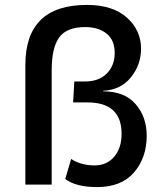

<svg xmlns="http://www.w3.org/2000/svg" viewBox="-20 -750 666 780"><path d="M399 -379Q486 -379 531 -327Q576 -275 576 -199Q576 -109 524.5 -49.5Q473 10 375 10Q288 10 245 -23L269 -104Q310 -78 364 -78Q414 -78 444 -113.5Q474 -149 474 -206Q474 -334 335 -334H277L282 -419H325Q382 -419 414 -451.5Q446 -484 446 -535Q446 -587 413 -613.5Q380 -640 326 -640Q251 -640 220.5 -598Q190 -556 190 -465V0H83V-486Q83 -730 333 -730Q438 -730 495.5 -678.5Q553 -627 553 -552Q553 -487 512 -436Q471 -385 399 -381Z"/></svg>

Font: Elaine Sans Medium
Style: Regular
Weight: 500
Designer: Wei Huang
Foundry: Wei Huang
Version: Version 2.001;December 24, 2019;FontCreator 12.0.0.2547 64-b